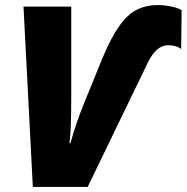

<svg xmlns="http://www.w3.org/2000/svg" viewBox="-20 -740 739 760"><path d="M73 -714H262V-355Q262 -221 255 -174H259Q269 -211 284 -254.5Q299 -298 309 -322L386 -511Q420 -592 452.5 -637.5Q485 -683 521.5 -701.5Q558 -720 606 -720Q629 -720 656.5 -714.5Q684 -709 699 -700L697 -546Q678 -561 645 -561Q600 -561 567 -496L327 0H110Z"/></svg>

Font: Noto Sans Display Black
Style: Italic
Weight: 900
Italic angle: -12°
Designer: Monotype Design team
Foundry: Monotype Imaging Inc.
Version: Version 1.000